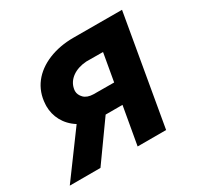

<svg xmlns="http://www.w3.org/2000/svg" viewBox="-157 -667 824 804"><g transform="rotate(-30 255.5 -264.5)"><path d="M286.1 -528.8C242.7 -528.8 202.6 -521.5 166.5 -506.8C94.2 -477.1 49.8 -421.4 45.9 -347.2C45.9 -343.8 45.4 -340.8 45.4 -337.4C45.4 -287.6 68.8 -239.7 117.7 -209L-36.1 0H112.3L242.7 -182.6H324.2L292 0H429.7L521.5 -528.3ZM182.1 -343.3C189.9 -383.8 229 -412.1 284.2 -415.5L364.3 -415L340.8 -281.2L241.2 -281.7C221.2 -282.2 206.1 -287.6 195.8 -297.9C186 -308.1 180.7 -319.3 180.7 -331.5C180.7 -335 181.2 -339.4 182.1 -343.3Z"/></g></svg>

Font: Roboto
Style: Bold Italic
Weight: 700
Italic angle: -12°
Designer: Google
Version: Version 2.137; 2017